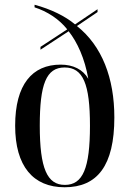

<svg xmlns="http://www.w3.org/2000/svg" viewBox="-20 -781 548 811"><path d="M253 10C391 10 463 -81 463 -285C463 -451 411 -587 305 -671L392 -730V-742L297 -678C255 -713 196 -742 126 -761V-750C179 -733 229 -701 264 -657L151 -583V-571L270 -649C307 -602 338 -534 353 -448C330 -488 289 -508 236 -508C116 -508 44 -424 44 -250C44 -79 120 10 253 10ZM254 0C179 0 148 -70 148 -250C148 -425 175 -496 253 -496C331 -496 360 -426 360 -250C360 -70 330 0 254 0Z"/></svg>

Font: Noto Serif Display Condensed Medium
Style: Regular
Weight: 500
Width: 3
Designer: Monotype Design Team
Foundry: Monotype Imaging Inc.
Version: Version 2.009